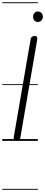

<svg xmlns="http://www.w3.org/2000/svg" viewBox="-25 -1246 399 1698"><path d="M156 -35Q154.5 -18.5 147.5 -9.5Q140.5 -0.5 121.5 1Q103.5 2 99.2 -7Q95 -16 97 -35L244.5 -891.5Q246 -908 253.2 -917Q260.5 -926 279 -927.5Q297 -928.5 301.5 -919.5Q306 -910.5 303.5 -891.5ZM156 -35Q154.5 -18.5 147.5 -9.5Q140.5 -0.5 121.5 1Q103.5 2 99.2 -7Q95 -16 97 -35L244.5 -891.5Q246 -908 253.2 -917Q260.5 -926 279 -927.5Q297 -928.5 301.5 -919.5Q306 -910.5 303.5 -891.5ZM309.5 -1051.5Q291 -1051.5 279.2 -1065Q267.5 -1078.5 267.5 -1098.5Q267.5 -1116.5 279 -1130.5Q290.5 -1144.5 309.5 -1144.5Q328 -1144.5 341 -1131.8Q354 -1119 354 -1098.5Q354 -1079 341.2 -1065.2Q328.5 -1051.5 309.5 -1051.5ZM-5 424.5H309.5V432.5H-5ZM-5 -16H309.5V0H-5ZM-5 -501.5H309.5V-493.5H-5ZM-5 -1226H309.5V-1218H-5Z"/></svg>

Font: Edu AU VIC WA NT Guides
Style: Regular
Weight: 400
Designer: Tina and Corey Anderson, Eben Sorkin, Mirko Velimirovic
Foundry: Google for Education
Version: Version 1.001